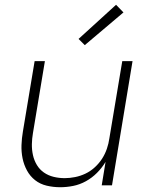

<svg xmlns="http://www.w3.org/2000/svg" viewBox="-20 -776 640 804"><path d="M232 8Q203 8 175.5 1.5Q148 -5 127 -21.5Q106 -38 93 -62Q80 -86 74.5 -113Q69 -140 70 -168.5Q71 -197 76 -226L125 -520H168L118 -219Q114 -196 113.5 -172.5Q113 -149 118 -126.5Q123 -104 134.5 -85Q146 -66 164 -53.5Q182 -41 204.5 -35.5Q227 -30 251 -30Q272 -30 294.5 -34.5Q317 -39 338 -49Q359 -59 377 -75.5Q395 -92 407.5 -111.5Q420 -131 427.5 -153Q435 -175 438 -197L492 -520H535L449 0H406L422 -98Q407 -73 386 -52Q365 -31 339.5 -17Q314 -3 286.5 2.5Q259 8 232 8ZM335 -587 309 -613 466 -756 497 -724Z"/></svg>

Font: Iosevka SS04 XLt Ex
Style: Italic
Weight: 200
Width: 7
Italic angle: -9°
Monospace: yes
Designer: Belleve Invis
Foundry: Belleve Invis
Version: Version 19.0.0; ttfautohint (v1.8.4)